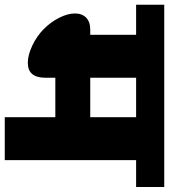

<svg xmlns="http://www.w3.org/2000/svg" viewBox="12 -720 694 787"><g transform="rotate(90 358.5 -327.0)"><path d="M445.9 0V-207.3H284.1V-166.3Q284.1 -94.5 223 -94.5Q191.1 -94.5 152.2 -113Q113.2 -131.4 84.7 -159.8Q56.1 -188.1 38.4 -223Q20.7 -257.8 20.7 -287.4Q20.7 -317 37.9 -333.7Q55.1 -350.4 87 -350.4H108.2V-538.4H-15.2V-653.7H732.1V-538.4H621.8V0ZM445.9 -538.4H284.1V-350.4H445.9Z"/></g></svg>

Font: Khula ExtraBold
Style: Regular
Weight: 800
Designer: Erin McLaughlin, Steve Matteson
Version: Version 1.002;PS 1.0;hotconv 1.0.72;makeotf.lib2.5.5900; ttf